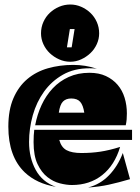

<svg xmlns="http://www.w3.org/2000/svg" viewBox="-20 -824 622 852"><path d="M136 -268Q145 -316 164.5 -358Q184 -400 214 -432Q244 -464 285 -482.5Q326 -501 377 -501Q419 -501 450 -486.5Q481 -472 502 -447.5Q523 -423 533 -390Q543 -357 543 -321Q543 -306 542 -294Q541 -282 538 -268ZM566 -248V-203H243Q252 -170 275.5 -157.5Q299 -145 341 -145Q386 -145 425.5 -151Q465 -157 513 -172Q489 -91 433.5 -47Q378 -3 299 -3Q275 -3 245.5 -10.5Q216 -18 190 -38.5Q164 -59 146.5 -96Q129 -133 129 -193Q129 -225 132 -248ZM90 -59Q17 -129 17 -262Q17 -336 39.5 -388Q62 -440 101 -473Q140 -506 192.5 -521Q245 -536 305 -536Q359 -536 410 -519Q405 -520 396 -520.5Q387 -521 377 -521Q309 -521 259 -492.5Q209 -464 175.5 -417.5Q142 -371 125.5 -312.5Q109 -254 109 -194Q109 -124 138.5 -70Q168 -16 228 5Q143 -9 90 -59ZM557 -29Q506 -14 463 -4.5Q420 5 371 8Q425 -6 464 -46.5Q503 -87 525 -145ZM354 -324Q349 -357 336 -372Q323 -387 296 -387Q273 -387 259.5 -373.5Q246 -360 241 -324ZM420 -676Q420 -651 409.5 -628Q399 -605 381 -588Q363 -571 340 -560.5Q317 -550 292 -550Q266 -550 242.5 -560.5Q219 -571 201 -588Q183 -605 172.5 -628Q162 -651 162 -676Q162 -703 172.5 -726.5Q183 -750 201 -767Q219 -784 242.5 -794Q266 -804 292 -804Q317 -804 340 -794Q363 -784 381 -767Q399 -750 409.5 -726.5Q420 -703 420 -676ZM290 -695 277 -614H298L311 -695Z"/></svg>

Font: J.M. Nexus Grotesque
Style: Regular
Weight: 900
Designer: deFharo
Foundry: deFharo
Version: Version 3.003